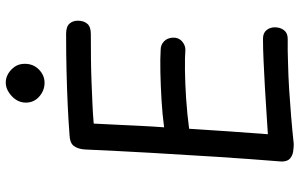

<svg xmlns="http://www.w3.org/2000/svg" viewBox="-207 -820 1042 668"><g transform="rotate(-90 314.0 -486.0)"><path d="M147 15Q136 15 121.5 13Q107 11 96.5 2Q86 -7 86 -27Q95 -139 102.5 -254.5Q110 -370 116.5 -485.5Q123 -601 128 -713Q130 -737 140.5 -750.5Q151 -764 177 -765Q229 -769 284 -771.5Q339 -774 400 -775.5Q461 -777 530 -777Q555 -777 565.5 -765.5Q576 -754 576 -736Q576 -716 565.5 -703.5Q555 -691 530 -691Q482 -691 440.5 -690.5Q399 -690 361.5 -688.5Q324 -687 289 -685.5Q254 -684 218 -681Q216 -642 214 -600Q212 -558 210 -516.5Q208 -475 205 -436Q249 -442 299.5 -445Q350 -448 397 -449Q444 -450 475 -448Q492 -448 504 -436.5Q516 -425 517 -406Q518 -386 504.5 -374Q491 -362 475 -362Q450 -364 404.5 -363.5Q359 -363 305.5 -359.5Q252 -356 200 -349Q196 -281 191 -211.5Q186 -142 181 -75Q216 -77 258.5 -80Q301 -83 347 -85.5Q393 -88 436 -90Q479 -92 513 -92Q533 -92 543 -80Q553 -68 553 -51Q553 -32 543 -19Q533 -6 513 -6Q493 -6 472.5 -6Q452 -6 432 -5Q385 -4 337 -1Q289 2 241.5 6Q194 10 147 15ZM360 -852Q333 -852 312 -870.5Q291 -889 291 -917Q291 -945 313.5 -966Q336 -987 361 -987Q377 -987 391.5 -978.5Q406 -970 416 -955.5Q426 -941 426 -921Q426 -891 406 -871.5Q386 -852 360 -852Z"/></g></svg>

Font: Playpen Sans Thai
Style: Regular
Weight: 400
Designer: Sirin Gunkloy, Laura Meseguer, Veronika Burian, José Scaglione
Foundry: TypeTogether
Version: Version 2.000